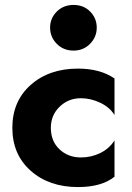

<svg xmlns="http://www.w3.org/2000/svg" viewBox="-20 -748 533 778"><path d="M186 -230Q186 -176 221 -143Q256 -110 308 -110Q350 -110 386.5 -128Q423 -146 444 -179V-32Q392 10 296 10Q179 10 104.5 -56Q30 -122 30 -230Q30 -338 104.5 -404Q179 -470 296 -470Q386 -470 444 -430V-282Q424 -314 385.5 -332Q347 -350 308 -350Q257 -350 221.5 -315.5Q186 -281 186 -230ZM278 -543Q237 -543 210 -570.5Q183 -598 183 -636Q183 -674 210 -701Q237 -728 278 -728Q319 -728 345.5 -701Q372 -674 372 -636Q372 -598 345 -570.5Q318 -543 278 -543Z"/></svg>

Font: renner_700bold
Style: Bold
Weight: 700
Version: Version 003.000 ; ttfautohint (v0.97) -l 8 -r 50 -G 200 -x 1